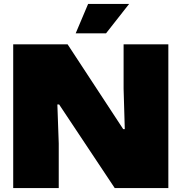

<svg xmlns="http://www.w3.org/2000/svg" viewBox="-20 -954 921 974"><path d="M47 0V-729H323L605 -299H613L607 -504V-729H834V0H562L280 -424H271L278 -226V0ZM364 -785 427 -934H635L518 -785Z"/></svg>

Font: Mona Sans Expanded Black
Style: Regular
Weight: 900
Width: 7
Designer: Deni Anggara
Foundry: GitHub
Version: Version 2.000